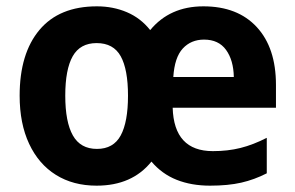

<svg xmlns="http://www.w3.org/2000/svg" viewBox="-20 -576 930 606"><path d="M622 -556Q730 -556 790.5 -490.5Q851 -425 851 -308V-236H525Q529 -99 652 -99Q699 -99 739 -109Q779 -119 822 -141V-29Q783 -9 741.5 0.5Q700 10 643 10Q584 10 537.5 -8.5Q491 -27 458 -66Q397 10 285 10Q211 10 156.5 -24Q102 -58 72 -122Q42 -186 42 -274Q42 -407 104.5 -481.5Q167 -556 286 -556Q337 -556 380.5 -537.5Q424 -519 454 -481Q516 -556 622 -556ZM624 -451Q583 -451 557 -423Q531 -395 527 -333H718Q717 -386 693.5 -418.5Q670 -451 624 -451ZM285 -440Q233 -440 209.5 -398.5Q186 -357 186 -274Q186 -191 210 -148.5Q234 -106 286 -106Q338 -106 361 -148.5Q384 -191 384 -274Q384 -357 361 -398.5Q338 -440 285 -440Z"/></svg>

Font: Noto Sans Arabic SemCond
Style: Bold
Weight: 700
Width: 4
Designer: Monotype Design Team, Nadine Chahine, Nizar Qandah and Khaled Hosny
Foundry: Monotype Imaging Inc.
Version: Version 2.012; ttfautohint (v1.8.4.7-5d5b)